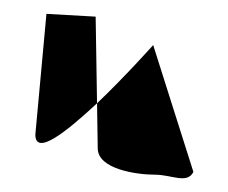

<svg xmlns="http://www.w3.org/2000/svg" viewBox="-20 -328 329 277"><path d="M31 -134C31 -102 76 -138 120 -179L118 -304L47 -308ZM120 -179 121 -114C121 -84 177 -76 203 -76C228 -76 250 -62 259 -80L201 -263C201 -263 161 -218 120 -179Z"/></svg>

Font: Corrode
Style: Regular
Weight: 400
Designer: Mew Too
Version: Version 0.532